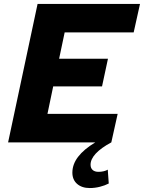

<svg xmlns="http://www.w3.org/2000/svg" viewBox="-20 -720 728 971"><path d="M434 231Q394 231 370 210Q346 189 346 153Q346 111 375 73Q404 35 462 0H21L170 -700H688L656 -556H307L279 -423H526L496 -283H249L220 -144H575L543 0Q491 28 464.5 56.5Q438 85 438 113Q438 130 448.5 139.5Q459 149 478 149Q492 149 504.5 146Q517 143 525 138L530 208Q511 218 485.5 224.5Q460 231 434 231Z"/></svg>

Font: Red Hat Text VF
Style: Italic
Weight: 300
Italic angle: -12°
Designer: Pentagram, MCKL
Foundry: Pentagram, MCKL
Version: Version 1.023